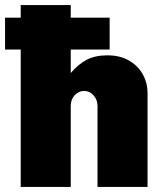

<svg xmlns="http://www.w3.org/2000/svg" viewBox="-32 -740 651 760"><path d="M50 0V-720H248V-451Q277 -485 310.5 -503Q344 -521 393 -521Q442 -521 477.5 -501Q513 -481 532.5 -447Q552 -413 552 -371V0H354V-320Q354 -345 338.5 -362.5Q323 -380 301 -380Q287 -380 274.5 -372Q262 -364 255 -350.5Q248 -337 248 -320V0ZM-12 -544V-670H402V-544Z"/></svg>

Font: Chivo Medium Black
Style: Regular
Weight: 900
Version: Version 2.002